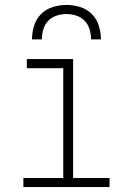

<svg xmlns="http://www.w3.org/2000/svg" viewBox="-20 -760 540 780"><path d="M75 0V-37H237V-483H89V-520H277V-37H425V0ZM110 -600Q110 -628 118.5 -655.5Q127 -683 147 -703Q167 -723 194.5 -731.5Q222 -740 250 -740Q278 -740 305.5 -731.5Q333 -723 353 -703Q373 -683 381.5 -655.5Q390 -628 390 -600H350Q350 -620 344 -640.5Q338 -661 324 -675.5Q310 -690 290 -696.5Q270 -703 250 -703Q230 -703 210 -696.5Q190 -690 176 -675.5Q162 -661 156 -640.5Q150 -620 150 -600Z"/></svg>

Font: Iosevka Curly Extralight
Style: Regular
Weight: 200
Monospace: yes
Designer: Belleve Invis
Foundry: Belleve Invis
Version: Version 22.1.2; ttfautohint (v1.8.4)